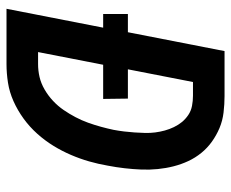

<svg xmlns="http://www.w3.org/2000/svg" viewBox="-80 -630 710 590"><g transform="rotate(90 275.0 -335.0)"><path d="M7 0 65 -297H23V-373H79L137 -670H275Q300 -670 325.5 -667Q351 -664 373.5 -654.5Q396 -645 415.5 -631Q435 -617 450 -598.5Q465 -580 475 -558.5Q485 -537 491 -513.5Q497 -490 499.5 -465Q502 -440 501 -414.5Q500 -389 497 -363Q494 -337 489 -311Q484 -282 476 -254Q468 -226 456 -198Q444 -170 428 -144Q412 -118 391 -94.5Q370 -71 344.5 -52.5Q319 -34 291 -21.5Q263 -9 234 -4.5Q205 0 177 0ZM177 -97Q197 -97 216.5 -101.5Q236 -106 255 -117Q274 -128 290 -143Q306 -158 318 -175.5Q330 -193 340 -212Q350 -231 357 -250.5Q364 -270 369.5 -290Q375 -310 379 -329Q382 -345 384 -361.5Q386 -378 387 -393.5Q388 -409 388.5 -425Q389 -441 387 -456.5Q385 -472 381 -486.5Q377 -501 370.5 -514.5Q364 -528 355 -539Q346 -550 333.5 -558.5Q321 -567 305.5 -570Q290 -573 274 -573H232L193 -373H283L284 -297H179L140 -97Z"/></g></svg>

Font: Lode
Style: Bold Italic
Weight: 700
Italic angle: -11°
Monospace: yes
Designer: Belleve Invis
Foundry: Belleve Invis
Version: Version 29.2.0; ttfautohint (v1.8.3)